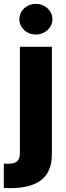

<svg xmlns="http://www.w3.org/2000/svg" viewBox="-50 -772 341 991"><path d="M217.8 -530.3V22.5Q217.8 115.7 162.6 157.5Q107.4 199.2 3.9 199.2L-30.3 198.2V72.3Q-21.5 73.2 -9.8 73.2Q24.4 73.2 38.6 60.3Q52.7 47.4 52.7 19.5V-530.3ZM49.8 -672.9Q49.8 -694.3 61.3 -712.6Q72.8 -731 92.3 -741.5Q111.8 -752 134.8 -752Q157.7 -752 177.5 -741.5Q197.3 -731 209 -712.6Q220.7 -694.3 220.7 -672.9Q220.7 -651.4 209 -633.1Q197.3 -614.7 177.5 -604.2Q157.7 -593.8 134.8 -593.8Q111.8 -593.8 92.3 -604.2Q72.8 -614.7 61.3 -633.1Q49.8 -651.4 49.8 -672.9Z"/></svg>

Font: Pretendard GOV ExtraBold
Style: Regular
Weight: 800
Designer: Base glyphs from Inter by Rasmus Andersson; Hangeul glyphs from Noto Sans CJK(Source Han Sans) by Jang Soo-young and Kan
Foundry: Kil Hyung-jin
Version: Version 1.309